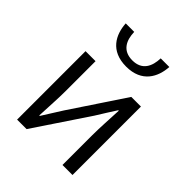

<svg xmlns="http://www.w3.org/2000/svg" viewBox="-222 -940 1071 1071"><g transform="rotate(45 313.5 -404.0)"><path d="M95 0H170L384 -320C404 -353 436 -403 457 -436H461C458 -366 453 -294 453 -235V0H532V-540H456L243 -220C223 -187 190 -137 170 -104H166C169 -174 174 -247 174 -304V-540H95ZM316 -639C440 -639 483 -725 488 -808H420C418 -744 393 -688 316 -688C238 -688 213 -744 211 -808H144C149 -725 191 -639 316 -639Z"/></g></svg>

Font: Source Han Sans JP Normal
Style: Regular
Weight: 350
Designer: Ryoko NISHIZUKA 西塚涼子 (kana, bopomofo & ideographs); Paul D. Hunt (Latin, Greek & Cyrillic); Sandoll Communications 산돌커뮤니
Foundry: Adobe
Version: Version 2.002;hotconv 1.0.116;makeotfexe 2.5.65601